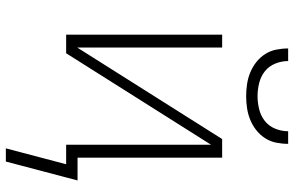

<svg xmlns="http://www.w3.org/2000/svg" viewBox="-190 -590 981 640"><g transform="rotate(90 300.0 -269.5)"><path d="M300 -600Q280 -600 260 -603Q240 -606 221.5 -613.5Q203 -621 187 -633.5Q171 -646 160 -663Q149 -680 145 -700Q141 -720 141 -740H183Q183 -718 191.5 -697Q200 -676 217 -662.5Q234 -649 256 -643.5Q278 -638 300 -638Q322 -638 344 -643.5Q366 -649 383 -662.5Q400 -676 408.5 -697Q417 -718 417 -740H459Q459 -720 455 -700Q451 -680 440 -663Q429 -646 413 -633.5Q397 -621 378.5 -613.5Q360 -606 340 -603Q320 -600 300 -600ZM474 201 527 0H462V-483L157 0H95V-520H138V-37L443 -520H505V-38H581L518 201Z"/></g></svg>

Font: Iosevka SS04 XLt Ex
Style: Regular
Weight: 200
Width: 7
Monospace: yes
Designer: Belleve Invis
Foundry: Belleve Invis
Version: Version 19.0.0; ttfautohint (v1.8.4)